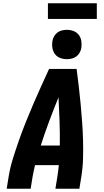

<svg xmlns="http://www.w3.org/2000/svg" viewBox="-20 -1158 640 1178"><path d="M21 0 33 -74Q42 -130 59.5 -186Q77 -242 96.5 -297.5Q116 -353 138 -408Q160 -463 183.5 -517.5Q207 -572 231.5 -626.5Q256 -681 281 -735H450Q457 -681 463.5 -626.5Q470 -572 475 -517.5Q480 -463 484 -408Q488 -353 489.5 -297.5Q491 -242 489.5 -186Q488 -130 479 -74L467 0H320L332 -74Q335 -91 337 -109Q339 -127 341 -145H195Q191 -127 187 -109.5Q183 -92 180 -74L168 0ZM230 -265H347Q348 -339 345.5 -413Q343 -487 339 -561Q309 -487 281.5 -413.5Q254 -340 230 -265ZM390 -795Q369 -795 349 -802.5Q329 -810 317 -826.5Q305 -843 301.5 -864Q298 -885 302 -907Q304 -922 312 -935.5Q320 -949 332.5 -958.5Q345 -968 360.5 -971.5Q376 -975 390 -975Q412 -975 431.5 -967.5Q451 -960 463.5 -943.5Q476 -927 479 -906Q482 -885 479 -863Q476 -848 468.5 -834.5Q461 -821 448 -811.5Q435 -802 420 -798.5Q405 -795 390 -795ZM574 -1042H274V-1138H574Z"/></svg>

Font: Iosevka Curly HvExObl
Style: Regular
Weight: 900
Width: 7
Italic angle: -9°
Monospace: yes
Designer: Belleve Invis
Foundry: Belleve Invis
Version: Version 11.1.0; ttfautohint (v1.8.3)